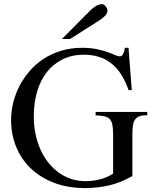

<svg xmlns="http://www.w3.org/2000/svg" viewBox="-20 -914 763 949"><path d="M696.8 -343.8Q676.8 -343.8 664.1 -337.2Q651.4 -330.6 644.5 -317.9Q639.2 -309.1 636.7 -291Q634.3 -272.9 634.3 -246.1V-43.9Q579.1 -12.2 521.5 1.7Q463.9 15.6 401.4 15.6Q314.9 15.6 247.1 -10.5Q179.2 -36.6 131.8 -82Q84.5 -127.4 59.6 -189Q34.7 -250.5 34.7 -321.3Q34.7 -361.8 44.7 -404.1Q54.7 -446.3 74.7 -485.8Q94.7 -525.4 124.3 -560.3Q153.8 -595.2 192.9 -621.3Q231.9 -647.5 280.3 -662.6Q328.6 -677.7 385.7 -677.7Q427.2 -677.7 458.3 -671.1Q489.3 -664.6 511.7 -656.5Q534.2 -648.4 548.8 -641.8Q563.5 -635.3 572.8 -635.3Q575.7 -635.3 579.3 -637Q583 -638.7 586.4 -643.6Q589.8 -648.4 592.5 -656.5Q595.2 -664.6 596.7 -677.7H615.2L631.3 -468.8H615.2Q599.1 -516.1 576.9 -549.3Q554.7 -582.5 526.6 -603.5Q498.5 -624.5 465.6 -634Q432.6 -643.6 395.5 -643.6Q335.4 -643.6 289.1 -620.6Q242.7 -597.7 211.2 -557.1Q179.7 -516.6 163.6 -461.7Q147.5 -406.7 147 -342.8Q146.5 -295.4 155.3 -252.9Q164.1 -210.4 180.2 -174.6Q196.3 -138.7 219.5 -109.6Q242.7 -80.6 271 -60.3Q299.3 -40 332.5 -29.3Q365.7 -18.6 402.3 -18.6Q437.5 -18.6 471.9 -26.9Q506.3 -35.2 539.1 -55.2V-246.1Q539.1 -277.3 535.6 -296.1Q532.2 -314.9 522.7 -325.2Q513.2 -335.4 496.3 -339.1Q479.5 -342.8 452.6 -343.8V-360.8H708V-343.8ZM511.2 -861.8Q511.2 -847.7 498.8 -835.4Q486.3 -823.2 470.7 -813L326.2 -721.2H286.1L424.8 -860.8Q437.5 -874 453.4 -883.8Q469.2 -893.6 485.4 -893.6Q489.3 -893.6 493.7 -890.6Q498 -887.7 502 -882.8Q505.9 -877.9 508.5 -872.3Q511.2 -866.7 511.2 -861.8Z"/></svg>

Font: Doulos SIL Compact
Style: Regular
Weight: 400
Designer: Walt Agee, Victor Gaultney, Peter Martin, Debbi Hosken
Foundry: SIL International
Version: Version 4.110; 2011; Maintenance release ; LnSpcTght